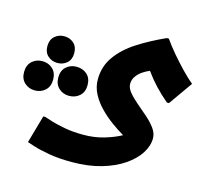

<svg xmlns="http://www.w3.org/2000/svg" viewBox="-260 -619 1092 1008"><g transform="rotate(15 286.5 -115.0)"><path d="M212 264Q140 264 86.5 254.5Q33 245 1 234.5Q-31 224 -37 222L6 71H17Q30 76 60 85Q90 94 134 102Q178 110 233 110Q293 110 345.5 94.5Q398 79 436 58Q402 38 366.5 12Q331 -14 300.5 -45.5Q270 -77 251 -113.5Q232 -150 232 -191Q232 -262 271.5 -317Q311 -372 377.5 -414.5Q444 -457 526 -494H537Q559 -462 590 -425.5Q621 -389 654 -354.5Q687 -320 716 -296L625 -167H614Q574 -201 543.5 -233.5Q513 -266 485 -305Q467 -298 447.5 -285Q428 -272 415 -253.5Q402 -235 402 -212Q402 -190 421 -167Q440 -144 468.5 -120Q497 -96 525.5 -71Q554 -46 573 -20Q592 6 592 34Q592 74 566.5 114.5Q541 155 491.5 189Q442 223 371.5 243.5Q301 264 212 264ZM4 -219Q-26 -219 -47.5 -238Q-69 -257 -69 -291Q-69 -326 -47.5 -345Q-26 -364 4 -364Q35 -364 56 -345Q77 -326 77 -291Q77 -257 56 -238Q35 -219 4 -219ZM108 -68Q75 -68 52 -89Q29 -110 29 -147Q29 -185 52 -205.5Q75 -226 108 -226Q142 -226 165 -205.5Q188 -185 188 -147Q188 -110 165 -89Q142 -68 108 -68ZM-73 -49Q-106 -49 -129 -70Q-152 -91 -152 -128Q-152 -166 -129 -187Q-106 -208 -73 -208Q-40 -208 -17 -187Q6 -166 6 -128Q6 -91 -17 -70Q-40 -49 -73 -49Z"/></g></svg>

Font: Kufam
Style: Bold
Weight: 700
Designer: Wael Morcos, Artur Schmal
Foundry: Original Type
Version: Version 1.300; ttfautohint (v1.8.3)